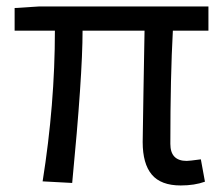

<svg xmlns="http://www.w3.org/2000/svg" viewBox="-20 -563 693 596"><path d="M541 12.7Q479.5 12.7 451.2 -21Q422.9 -54.7 422.9 -122.1Q422.9 -148.4 425.3 -276.4Q427.7 -404.3 428.7 -467.8H236.3Q236.3 -328.1 204.1 4.9L112.3 0Q150.4 -239.3 150.4 -467.8H25.4V-538.1L102.5 -543H627V-467.8H516.6Q508.8 -326.2 508.8 -116.2Q508.8 -63.5 559.6 -63.5Q567.4 -63.5 603.5 -68.4L616.2 1Q584 12.7 541 12.7Z"/></svg>

Font: Gen Shin Gothic Regular
Style: Regular
Weight: 400
Designer: [Source Han Sans]
Ryoko NISHIZUKA  (kana & ideographs); Paul D. Hunt (Latin, Greek & Cyrillic); Wenlong ZHANG  (bopomofo
Version: Version 1.002.20150607